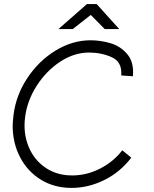

<svg xmlns="http://www.w3.org/2000/svg" viewBox="-20 -902 752 939"><path d="M42 -287Q42 -303 46 -339Q58 -436 113.5 -520Q169 -604 251.5 -654.5Q334 -705 423 -705Q472 -705 521 -690.5Q570 -676 603 -636.5Q636 -597 630 -529L573 -533Q578 -599 527 -622Q476 -645 416 -645Q342 -645 274 -600Q206 -555 159.5 -482.5Q113 -410 103 -330Q100 -309 100 -289Q100 -222 128.5 -166Q157 -110 210 -77Q263 -44 333 -44Q404 -44 469.5 -77.5Q535 -111 578 -167L622 -131Q568 -60 490 -21.5Q412 17 330 17Q245 17 179.5 -23.5Q114 -64 78 -133.5Q42 -203 42 -287ZM405 -882H453L563 -760H492L424 -829L336 -760H266Z"/></svg>

Font: Bellota Text
Style: Italic
Weight: 400
Italic angle: -7.5°
Designer: Kemie Guaida
Foundry: Kemie Guaida
Version: Version 4.001